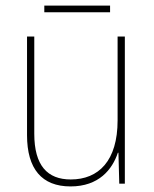

<svg xmlns="http://www.w3.org/2000/svg" viewBox="-20 -659 553 689"><path d="M375 -639H139V-615H375ZM428 -528H402V-227C402 -82 334 -15 234 -15C150 -15 103 -65 103 -179V-528H77V-174C77 -53 130 10 233 10C335 10 383 -51 403 -111H405L408 0H428Z"/></svg>

Font: Noto Sans Malayalam SemiCondensed Thin
Style: Regular
Weight: 100
Width: 4
Designer: Jelle Bosma - Monotype Design Team
Foundry: Monotype Imaging Inc.
Version: Version 2.104